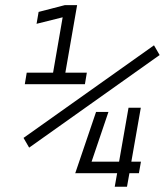

<svg xmlns="http://www.w3.org/2000/svg" viewBox="-20 -713 629 733"><path d="M418 0 427.2 -51.8H266.6L267.6 -52.7L346.7 -285.6H394L329.6 -95.7H434.6L470.7 -301.8H517.6L481.4 -95.7H518.1L510.3 -51.8H474.1L464.8 0ZM74.7 -391.6 82 -435.5H182.6L219.2 -647L119.6 -622.1L127.4 -667.5L227.5 -693.4H274.4L229.5 -435.5H311.5L304.2 -391.6ZM91.3 -149.4 69.8 -186.5 567.9 -540 589.4 -502.9Z"/></svg>

Font: Cascadia Code ExtraLight
Style: Italic
Weight: 200
Italic angle: -10°
Monospace: yes
Designer: Aaron Bell
Foundry: Saja Typeworks
Version: Version 2404.023; ttfautohint (v1.8.4)